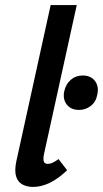

<svg xmlns="http://www.w3.org/2000/svg" viewBox="-20 -731 406 758"><path d="M111 7Q86 7 68 -3Q50 -13 43.5 -35Q37 -57 44 -92L180 -711H283L154 -124Q150 -106 152.5 -95Q155 -84 169 -84Q177 -84 186.5 -88Q196 -92 211 -103L245 -59Q211 -26 177 -9.5Q143 7 111 7ZM292 -297Q270 -297 255.5 -307Q241 -317 235 -334Q229 -351 234 -372Q240 -399 259.5 -416Q279 -433 307 -433Q329 -433 343.5 -422.5Q358 -412 363.5 -395Q369 -378 364 -357Q359 -329 338.5 -313Q318 -297 292 -297Z"/></svg>

Font: Ysabeau Office
Style: Bold Italic
Weight: 700
Italic angle: -12°
Designer: Christian Thalmann (Catharsis Fonts)
Version: Version 2.001;gftools[0.9.30]; featfreeze: tnum,lnum,ss02